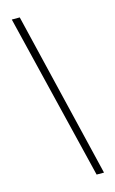

<svg xmlns="http://www.w3.org/2000/svg" viewBox="-130 -790 574 955"><g transform="rotate(-15 157.5 -312.0)"><path d="M281 115H243L35 -739H76Z"/></g></svg>

Font: Cantarell Light
Style: Regular
Weight: 300
Designer: Dave Crossland, Nikolaus Waxweiler, Florian Fecher, Jacques Le Bailly, Eben Sorkin, Alexei Vanyashin, Alexios Zavras, Em
Version: Version 0.303